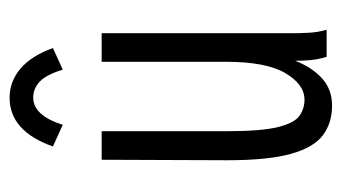

<svg xmlns="http://www.w3.org/2000/svg" viewBox="-172 -512 695 390"><g transform="rotate(-90 175.0 -316.5)"><path d="M156 11Q121 11 96 -7.5Q71 -26 58 -72.5Q45 -119 45 -202L46 -457H104V-202Q104 -132 112.5 -98.5Q121 -65 135.5 -55Q150 -45 168 -45Q199 -45 222 -84Q245 -123 245 -205V-457H303V-71Q303 -53 304 -35.5Q305 -18 310 0H255Q250 -17 248.5 -32Q247 -47 247 -64Q234 -30 211.5 -9.5Q189 11 156 11ZM117 -536 73 -556Q104 -644 172 -644Q205 -644 231 -622Q257 -600 273 -556L229 -536Q219 -569 205 -582.5Q191 -596 172 -596Q136 -596 117 -536Z"/></g></svg>

Font: Inconsolata ExtraCondensed
Style: Regular
Weight: 400
Width: 2
Monospace: yes
Designer: Raph Levien, Cyreal, Brenton Simpson
Foundry: Raph Levien, Cyreal, Google
Version: Version 3.001; ttfautohint (v1.8.2.53-6de2)